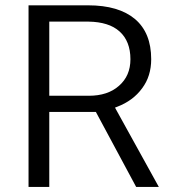

<svg xmlns="http://www.w3.org/2000/svg" viewBox="-20 -724 656 736"><path d="M347.7 -294.9H343.3H176.3H168.9V-287.6V-7.3H89.4V-703.6H317.4Q376.5 -703.6 421.4 -690.4Q466.3 -677.2 497.6 -650.9Q559.6 -598.1 559.6 -497.1Q559.6 -464.8 551 -437Q542.5 -409.2 524.9 -385.7Q490.2 -337.9 428.7 -314.5L420.9 -311.5L424.8 -304.2L588.9 -7.3H502L349.6 -291ZM168.9 -356.9H176.3H320.3Q393.1 -356.9 436 -395Q480 -433.1 480 -497.1Q480 -531.2 469.5 -558.1Q459 -585 438.2 -603.5Q417.5 -622.1 387.7 -631.3Q357.9 -640.6 319.8 -641.1H176.3H168.9V-633.8V-364.3Z"/></svg>

Font: Shabnam Light FD
Style: Light-FD
Weight: 300
Foundry: DejaVu fonts team - Redesigned by Saber Rastikerdar - Based on Vazir font
Version: Version 5.0.0